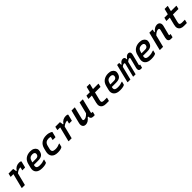

<svg xmlns="http://www.w3.org/2000/svg" viewBox="687 -2958 5226 5226"><g transform="rotate(-45 3300.0 -344.5)"><path d="M125 -536H303Q303 -536 306 -518Q309 -500 313 -476Q317 -452 319 -434H336Q374 -492 424 -518Q474 -544 535 -544Q561 -544 578.5 -539Q596 -534 603 -527Q608 -521 606 -514L563 -343Q560 -332 549 -332H450L455 -349Q464 -386 474 -425Q469 -426 458 -426Q429 -426 390 -410Q351 -394 309 -358Q294 -298 277 -230.5Q260 -163 244 -99Q237 -73 231 -48Q225 -23 219 0H109Q98 0 101 -11Q117 -73 135.5 -147Q154 -221 172.5 -295Q191 -369 207 -430H110Q98 -430 102 -441Q108 -465 113.5 -488.5Q119 -512 125 -536Z M967 -547Q1038 -547 1084.5 -521.5Q1131 -496 1149.5 -454Q1168 -412 1154 -362L1149 -346Q1130 -276 1079 -245Q1028 -214 939 -214H779L777 -208Q761 -150 786 -121Q813 -91 892 -91Q944 -91 982.5 -98.5Q1021 -106 1061 -122H1079Q1068 -77 1056 -33Q1055 -30 1054 -28Q1053 -26 1051 -24Q1037 -10 991.5 0.5Q946 11 880 11Q750 11 691.5 -53Q633 -117 660 -223L688 -335Q714 -442 788 -494.5Q862 -547 967 -547ZM950 -449Q895 -449 859.5 -421Q824 -393 808 -330L798 -291H938Q976 -291 1001.5 -307Q1027 -323 1036 -357Q1047 -401 1022 -426Q1012 -437 994 -443Q976 -449 950 -449Z M1581 -547Q1633 -547 1671.5 -537.5Q1710 -528 1734 -516Q1758 -504 1766 -496Q1769 -492 1767 -486L1730 -339Q1728 -330 1716 -330H1619L1621 -340Q1626 -362 1631.5 -385Q1637 -408 1642 -427Q1627 -434 1609.5 -437.5Q1592 -441 1567 -441Q1507 -441 1468 -411.5Q1429 -382 1412 -317L1391 -233Q1371 -159 1403 -127Q1432 -100 1500 -100Q1547 -100 1585.5 -109.5Q1624 -119 1664 -137H1682Q1675 -112 1669 -87Q1663 -62 1656 -37Q1654 -31 1651 -28Q1638 -16 1595.5 -2.5Q1553 11 1482 11Q1349 11 1295 -59.5Q1241 -130 1270 -245L1292 -332Q1320 -442 1396 -494.5Q1472 -547 1581 -547Z M1925 -536H2103Q2103 -536 2106 -518Q2109 -500 2113 -476Q2117 -452 2119 -434H2136Q2174 -492 2224 -518Q2274 -544 2335 -544Q2361 -544 2378.5 -539Q2396 -534 2403 -527Q2408 -521 2406 -514L2363 -343Q2360 -332 2349 -332H2250L2255 -349Q2264 -386 2274 -425Q2269 -426 2258 -426Q2229 -426 2190 -410Q2151 -394 2109 -358Q2094 -298 2077 -230.5Q2060 -163 2044 -99Q2037 -73 2031 -48Q2025 -23 2019 0H1909Q1898 0 1901 -11Q1917 -73 1935.5 -147Q1954 -221 1972.5 -295Q1991 -369 2007 -430H1910Q1898 -430 1902 -441Q1908 -465 1913.5 -488.5Q1919 -512 1925 -536Z M2549 -536H2665Q2677 -536 2673 -525Q2651 -437 2629.5 -350.5Q2608 -264 2586 -176Q2571 -115 2625 -115Q2655 -115 2691.5 -134Q2728 -153 2776 -204Q2788 -255 2801 -304.5Q2814 -354 2828 -410Q2842 -466 2860 -536H2973Q2984 -536 2981 -524Q2957 -427 2931.5 -324.5Q2906 -222 2884 -134Q2878 -116 2886 -110Q2891 -104 2904 -104H2935Q2929 -81 2923 -57Q2917 -33 2911 -10Q2908 0 2898 0H2856Q2804 0 2778.5 -26.5Q2753 -53 2754 -99H2736Q2690 -42 2645.5 -15.5Q2601 11 2554 11Q2509 11 2482.5 -11Q2456 -33 2448.5 -69Q2441 -105 2451 -145Q2469 -219 2487.5 -292.5Q2506 -366 2524 -439Q2531 -465 2537.5 -489.5Q2544 -514 2549 -536Z M3480 -103Q3473 -79 3468 -57Q3463 -35 3457 -11Q3454 0 3443 0H3338Q3277 0 3233.5 -23Q3190 -46 3173 -93.5Q3156 -141 3174 -212Q3188 -268 3201.5 -323Q3215 -378 3229 -433H3109Q3096 -433 3100 -444Q3106 -469 3111.5 -490Q3117 -511 3123 -536H3255Q3263 -570 3271 -600Q3277 -626 3283.5 -650.5Q3290 -675 3296 -700H3406Q3418 -700 3414 -689Q3404 -651 3394.5 -612.5Q3385 -574 3376 -536H3577Q3589 -536 3585 -525Q3579 -500 3574 -479Q3569 -458 3562 -433H3350Q3336 -377 3322 -321Q3308 -265 3294 -209Q3285 -177 3285.5 -155.5Q3286 -134 3299 -121Q3317 -103 3367 -103Z M3967 -547Q4038 -547 4084.5 -521.5Q4131 -496 4149.5 -454Q4168 -412 4154 -362L4149 -346Q4130 -276 4079 -245Q4028 -214 3939 -214H3779L3777 -208Q3761 -150 3786 -121Q3813 -91 3892 -91Q3944 -91 3982.5 -98.5Q4021 -106 4061 -122H4079Q4068 -77 4056 -33Q4055 -30 4054 -28Q4053 -26 4051 -24Q4037 -10 3991.5 0.5Q3946 11 3880 11Q3750 11 3691.5 -53Q3633 -117 3660 -223L3688 -335Q3714 -442 3788 -494.5Q3862 -547 3967 -547ZM3950 -449Q3895 -449 3859.5 -421Q3824 -393 3808 -330L3798 -291H3938Q3976 -291 4001.5 -307Q4027 -323 4036 -357Q4047 -401 4022 -426Q4012 -437 3994 -443Q3976 -449 3950 -449Z M4304 -536H4383Q4383 -536 4384 -510.5Q4385 -485 4386 -461H4402Q4431 -506 4461.5 -526.5Q4492 -547 4527 -547Q4565 -547 4584 -524.5Q4603 -502 4596 -461H4615Q4672 -547 4736 -547Q4779 -547 4797.5 -518Q4816 -489 4803 -438Q4783 -357 4762.5 -277.5Q4742 -198 4722 -120Q4720 -111 4723 -107Q4729 -103 4735 -103H4756Q4750 -80 4744 -57Q4738 -34 4733 -11Q4730 0 4719 0H4691Q4634 0 4617.5 -31Q4601 -62 4611 -105Q4631 -181 4648.5 -250Q4666 -319 4685 -394Q4690 -414 4683.5 -422.5Q4677 -431 4662 -431Q4629 -431 4577 -383Q4560 -314 4536.5 -220.5Q4513 -127 4481 0H4396Q4384 0 4388 -11Q4411 -106 4436 -202.5Q4461 -299 4485 -394Q4490 -415 4483.5 -423Q4477 -431 4462 -431Q4445 -431 4424 -421Q4403 -411 4377 -387Q4355 -298 4330 -199Q4305 -100 4280 0H4181Q4169 0 4173 -11Q4199 -118 4225.5 -224Q4252 -330 4279 -436Q4286 -464 4292.5 -489.5Q4299 -515 4304 -536Z M5167 -547Q5238 -547 5284.5 -521.5Q5331 -496 5349.5 -454Q5368 -412 5354 -362L5349 -346Q5330 -276 5279 -245Q5228 -214 5139 -214H4979L4977 -208Q4961 -150 4986 -121Q5013 -91 5092 -91Q5144 -91 5182.5 -98.5Q5221 -106 5261 -122H5279Q5268 -77 5256 -33Q5255 -30 5254 -28Q5253 -26 5251 -24Q5237 -10 5191.5 0.5Q5146 11 5080 11Q4950 11 4891.5 -53Q4833 -117 4860 -223L4888 -335Q4914 -442 4988 -494.5Q5062 -547 5167 -547ZM5150 -449Q5095 -449 5059.5 -421Q5024 -393 5008 -330L4998 -291H5138Q5176 -291 5201.5 -307Q5227 -323 5236 -357Q5247 -401 5222 -426Q5212 -437 5194 -443Q5176 -449 5150 -449Z M5544 -536H5661Q5673 -536 5669 -525Q5660 -488 5650 -448H5669Q5710 -496 5754 -521.5Q5798 -547 5843 -547Q5907 -547 5935.5 -505Q5964 -463 5947 -394Q5930 -327 5913 -261.5Q5896 -196 5879 -127Q5876 -112 5881 -107Q5885 -103 5897 -103H5930Q5924 -80 5918.5 -57Q5913 -34 5907 -11Q5904 0 5893 0H5839Q5778 0 5758 -38Q5738 -76 5752 -131Q5768 -194 5782.5 -252Q5797 -310 5813 -375Q5828 -432 5776 -432Q5708 -432 5626 -350Q5604 -262 5582 -174.5Q5560 -87 5538 0H5421Q5409 0 5413 -11Q5440 -118 5466.5 -224.5Q5493 -331 5520 -437Q5528 -467 5534 -492Q5540 -517 5544 -536Z M6480 -103Q6473 -79 6468 -57Q6463 -35 6457 -11Q6454 0 6443 0H6338Q6277 0 6233.5 -23Q6190 -46 6173 -93.5Q6156 -141 6174 -212Q6188 -268 6201.5 -323Q6215 -378 6229 -433H6109Q6096 -433 6100 -444Q6106 -469 6111.5 -490Q6117 -511 6123 -536H6255Q6263 -570 6271 -600Q6277 -626 6283.5 -650.5Q6290 -675 6296 -700H6406Q6418 -700 6414 -689Q6404 -651 6394.5 -612.5Q6385 -574 6376 -536H6577Q6589 -536 6585 -525Q6579 -500 6574 -479Q6569 -458 6562 -433H6350Q6336 -377 6322 -321Q6308 -265 6294 -209Q6285 -177 6285.5 -155.5Q6286 -134 6299 -121Q6317 -103 6367 -103Z"/></g></svg>

Font: Recursive Mn Lnr St SmB
Style: Italic
Weight: 600
Italic angle: -15°
Monospace: yes
Version: Version 1.079;hotconv 1.0.112;makeotfexe 2.5.65598; ttfautoh